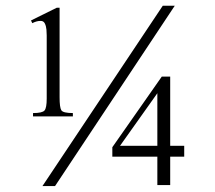

<svg xmlns="http://www.w3.org/2000/svg" viewBox="-20 -629 736 656"><path d="M609.4 -93.8H561.5V3.4H517.6V-93.8H363.8V-126L532.7 -367.2H561.5V-130.9H609.4ZM577.1 -609.4 168 6.8H125L536.1 -609.4ZM229 -231.4H92.8V-242.7Q124.5 -242.7 132.1 -251.5Q139.6 -260.3 139.6 -292V-507.8Q139.6 -516.1 138.7 -527.8Q137.7 -539.6 133.3 -548.6Q128.9 -557.6 119.1 -557.6Q110.8 -557.6 103.8 -555.4Q96.7 -553.2 90.3 -549.8L85.9 -559.1L173.8 -602.5H183.6V-296.4Q183.6 -262.2 189.5 -252.4Q195.3 -242.7 229 -242.7ZM517.6 -130.9V-310.5L390.1 -130.9Z"/></svg>

Font: Scheherazade New
Style: Regular
Weight: 400
Designer: SIL International
Foundry: SIL International
Version: Version 4.000